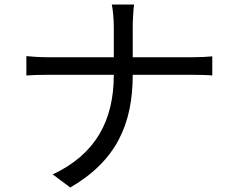

<svg xmlns="http://www.w3.org/2000/svg" viewBox="-20 -794 1040 852"><path d="M97 -545V-459C118 -461 155 -462 192 -462H485C485 -257 403 -109 214 -20L292 38C495 -80 569 -242 569 -462H834C865 -462 906 -461 922 -459V-544C906 -542 868 -540 835 -540H569V-674C569 -704 572 -754 575 -774H476C481 -754 485 -705 485 -675V-540H190C155 -540 118 -543 97 -545Z"/></svg>

Font: GenYoGothic2 TW R
Style: Regular
Weight: 400
Version: Version 2.100;PS 2.1;hotconv 16.6.51;makeotf.lib2.5.65220 DE